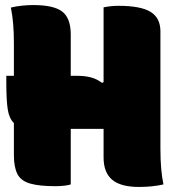

<svg xmlns="http://www.w3.org/2000/svg" viewBox="-20 -730 690 760"><path d="M5 -430H35V-560Q35 -643 23 -700Q42 -705 66.5 -707.5Q91 -710 111 -710Q193 -710 226.5 -684Q260 -658 260 -594V-430H282Q317 -430 340.5 -423.5Q364 -417 384 -402L390 -405V-701Q420 -707 449 -707Q537 -707 576 -683Q615 -659 615 -606V-140Q615 -57 627 0Q583 10 530 10Q458 10 424 -18.5Q390 -47 390 -107V-220H260V0Q252 3 234.5 5Q217 7 200 7Q135 7 99 -3.5Q63 -14 49 -41Q35 -68 35 -116V-243Q16 -261 10.5 -298Q5 -335 5 -402Z"/></svg>

Font: Recursive Sn Csl St XBk
Style: Regular
Weight: 1000
Version: Version 1.079;hotconv 1.0.112;makeotfexe 2.5.65598; ttfautoh